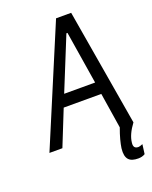

<svg xmlns="http://www.w3.org/2000/svg" viewBox="-154 -733 796 1003"><g transform="rotate(-20 244.5 -231.5)"><path d="M438 186C452 186 465 183 476 176L483 123C471 128 463 130 459 130C439 130 431 119 434 97C437 67 452 35 478 0L368 -649H284L11 0H83L162 -197H371L402 0C386 43 377 79 373 106C366 167 391 186 438 186ZM361 -264H189L308 -557H314Z"/></g></svg>

Font: Gamestation Condensed
Style: Italic
Weight: 400
Width: 3
Designer: Jonas Hecksher
Foundry: Jonas Hecksher, Playtypeª, e-types AS
Version: Version 1.003